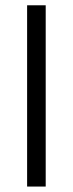

<svg xmlns="http://www.w3.org/2000/svg" viewBox="-20 -703 274 723"><path d="M82.1 -683.1V-0.5H152.1V-683.1Z"/></svg>

Font: Vazir FD Light
Style: Regular
Weight: 300
Foundry: DejaVu fonts team - Redesigned by Saber Rastikerdar
Version: Version 21.10;October 20, 2019;FontCreator 12.0.0.2547 64-bi